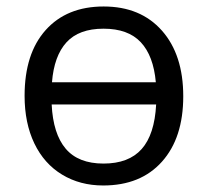

<svg xmlns="http://www.w3.org/2000/svg" viewBox="-20 -565 644 595"><path d="M141.1 -310.1H462.9Q455.6 -392.1 416.3 -434.1Q377 -476.1 300.8 -476.1Q224.6 -476.1 186 -433.8Q147.5 -391.6 141.1 -310.1ZM463.9 -241.2H140.1Q144.5 -150.4 183.6 -104.2Q222.7 -58.1 300.8 -58.1Q378.9 -58.1 418.9 -103Q459 -147.9 463.9 -241.2ZM299.8 9.8Q228 9.8 172.4 -23.9Q116.7 -57.6 86.4 -120.6Q56.2 -183.6 56.2 -268.1Q56.2 -398.9 121.6 -471.9Q187 -544.9 301.3 -544.9Q415.5 -544.9 481.7 -470.2Q547.9 -395.5 547.9 -266.6Q547.9 -137.7 481.9 -64Q416 9.8 299.8 9.8Z"/></svg>

Font: OpenSans-Regular
Style: Regular
Weight: 400
Foundry: Ascender Corporation
Version: Version 1.10